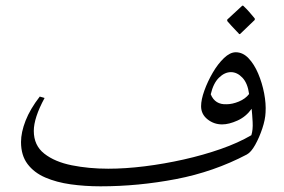

<svg xmlns="http://www.w3.org/2000/svg" viewBox="-20 -641 1000 676"><path d="M810 -457Q835 -457 855 -436Q875 -415 889 -382Q903 -349 910 -312.5Q917 -276 915 -245Q914 -220 903.5 -188.5Q893 -157 878.5 -131Q864 -105 849 -97Q733 -36 600 -10.5Q467 15 334 15Q279 15 229 8Q179 1 139.5 -16Q100 -33 77 -63.5Q54 -94 54 -141Q54 -175 70 -216Q86 -257 120 -301L137 -296Q99 -226 99 -180Q99 -129 136 -100Q173 -71 233 -59Q293 -47 361 -47Q421 -47 489.5 -55.5Q558 -64 627 -79.5Q696 -95 757.5 -116.5Q819 -138 865 -165Q871 -184 869.5 -211.5Q868 -239 866 -258Q846 -230 816 -216.5Q786 -203 762 -203Q733 -203 710.5 -221Q688 -239 688 -267Q688 -290 699.5 -322Q711 -354 729 -385Q747 -416 768.5 -436.5Q790 -457 810 -457ZM778 -274Q798 -274 821 -283.5Q844 -293 857 -310Q852 -348 833.5 -367.5Q815 -387 793 -387Q771 -387 751 -367.5Q731 -348 722 -309Q737 -272 778 -274ZM822 -521Q821 -523 813 -531Q805 -539 795.5 -549.5Q786 -560 780 -567V-572L833 -621H836Q848 -610 857.5 -599Q867 -588 877 -576V-571L825 -521Z"/></svg>

Font: Bona Nova SC
Style: Italic
Weight: 400
Italic angle: -4°
Designer: Mateusz Machalski
Foundry: Capitalics
Version: Version 4.001; ttfautohint (v1.8.4.7-5d5b)